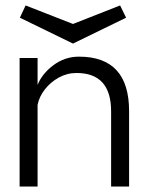

<svg xmlns="http://www.w3.org/2000/svg" viewBox="-20 -685 541 705"><path d="M52 0V-472H118V-373Q134 -414 176 -445.5Q218 -477 270 -477Q454 -477 454 -277V0H388V-276Q388 -417 261 -417Q226 -417 195.5 -400Q165 -383 144.5 -356.5Q124 -330 118 -300V0ZM248 -525 53 -620 74 -665 248 -597 421 -665 443 -620Z"/></svg>

Font: Lil Grotesk
Style: Regular
Weight: 400
Designer: Bastien Sozeau
Foundry: NBR — Bastien Sozeau
Version: Version 4.002; ttfautohint (v1.8.4.7-5d5b)